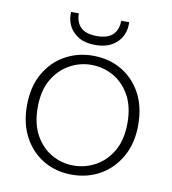

<svg xmlns="http://www.w3.org/2000/svg" viewBox="-79 -745 739 826"><g transform="rotate(10 291.0 -332.5)"><path d="M289 12Q221 12 166.5 -19.5Q112 -51 80 -109.5Q48 -168 48 -247Q48 -329 80.5 -387Q113 -445 168.5 -476.5Q224 -508 291 -508Q361 -508 415.5 -476.5Q470 -445 502 -387Q534 -329 534 -247Q534 -168 501 -109.5Q468 -51 413 -19.5Q358 12 289 12ZM289 -28Q340 -28 385 -52.5Q430 -77 458.5 -126Q487 -175 487 -248Q487 -321 459 -370Q431 -419 386.5 -443.5Q342 -468 291 -468Q241 -468 196 -443Q151 -418 123 -369.5Q95 -321 95 -248Q95 -175 123 -126Q151 -77 195 -52.5Q239 -28 289 -28ZM291 -555Q248 -555 220 -571.5Q192 -588 178.5 -613Q165 -638 165 -666V-677H199Q199 -638 221.5 -616Q244 -594 292 -594Q339 -594 361.5 -616Q384 -638 384 -677H419V-666Q419 -639 405.5 -613.5Q392 -588 363.5 -571.5Q335 -555 291 -555Z"/></g></svg>

Font: DM Sans 24pt ExtraLight
Style: Regular
Weight: 250
Designer: Colophon Foundry, Jonny Pinhorn
Foundry: Colophon Foundry
Version: Version 4.004;gftools[0.9.30]